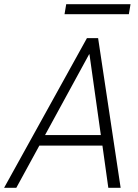

<svg xmlns="http://www.w3.org/2000/svg" viewBox="-42 -892 654 912"><path d="M531 0H472.5L444.5 -200.5H145L35.5 0H-22.5L371 -711H424ZM437 -250.5 383 -634 381.5 -634.5 172 -250.5ZM570 -824.5H264.5L272.5 -872H578Z"/></svg>

Font: Roberto Sans Light
Style: Italic
Weight: 300
Italic angle: -11°
Designer: Google
Version: Version 1.00;June 11, 2020;FontCreator 12.0.0.2522 64-bit; t